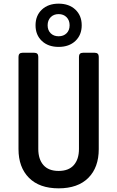

<svg xmlns="http://www.w3.org/2000/svg" viewBox="-20 -1018 640 1048"><path d="M300 10Q195 10 138 -47.5Q81 -105 81 -204V-708Q81 -730 103 -730H167Q189 -730 189 -708V-205Q189 -149 217 -117Q245 -85 300 -85Q355 -85 383 -117Q411 -149 411 -205V-708Q411 -730 433 -730H497Q519 -730 519 -708V-204Q519 -104 462 -47Q405 10 300 10ZM300 -762Q243 -762 208.5 -794.5Q174 -827 174 -880Q174 -933 208.5 -965.5Q243 -998 300 -998Q357 -998 391.5 -965.5Q426 -933 426 -880Q426 -827 391.5 -794.5Q357 -762 300 -762ZM300 -820Q327 -820 343.5 -836.5Q360 -853 360 -880Q360 -907 343.5 -924Q327 -941 300 -941Q273 -941 256.5 -924Q240 -907 240 -880Q240 -853 256.5 -836.5Q273 -820 300 -820Z"/></svg>

Font: Pitagon Sans Mono SemiBold
Style: Regular
Weight: 600
Monospace: yes
Designer: Travis Tran
Foundry: Pitagon
Version: Version 1.001; ttfautohint (v1.8.4.7-5d5b);gftools[0.9.26]